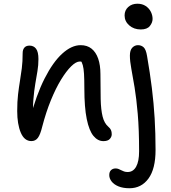

<svg xmlns="http://www.w3.org/2000/svg" viewBox="-20 -742 910 1022"><path d="M530.4 9.2Q500.4 9.2 477.4 -18.6Q454.4 -46.4 441.7 -108.5Q429 -170.6 429 -271.8Q429 -319.8 427.2 -349Q425.4 -378.2 420.7 -394.9Q416 -411.6 408.2 -421.9Q400.4 -432.2 387.8 -443Q408.4 -444.4 422.5 -438.5Q436.6 -432.6 444 -418.5Q451.4 -404.4 451.6 -380.2Q438.2 -400.8 428.5 -407.7Q418.8 -414.6 404.8 -414.6Q385 -414.6 359 -389.2Q333 -363.8 304.9 -317.9Q276.8 -272 250.9 -208.6Q225 -145.2 205.2 -69.4Q194.6 -25.4 181.6 -8.2Q168.6 9 147.2 9Q109.6 9 90.6 -36Q71.6 -81 71.6 -151Q71.6 -201.6 76.1 -239.6Q80.6 -277.6 86.1 -310.6Q91.6 -343.6 96.1 -378.8Q100.6 -414 100.6 -459.4Q100.6 -478 109.9 -488.6Q119.2 -499.2 137 -499.2Q159.6 -499.2 172.1 -482.4Q184.6 -465.6 184.6 -427.6Q184.6 -394.8 179.4 -363.9Q174.2 -333 168 -296.9Q161.8 -260.8 157.8 -213.6Q153.8 -166.4 157 -102L138.8 -106.8Q172.8 -236.2 217.3 -323.9Q261.8 -411.6 311.4 -456.6Q361 -501.6 409.2 -501.6Q444 -501.6 467.3 -483Q490.6 -464.4 502.6 -429.9Q514.6 -395.4 514.6 -347.6Q514.6 -270 515.9 -214Q517.2 -158 526.1 -122Q535 -86 556.6 -67.4Q566.8 -58.8 570.8 -49.6Q574.8 -40.4 574.8 -27.4Q574.8 -13.6 564.3 -2.2Q553.8 9.2 530.4 9.2ZM669 260Q635.2 260 611.1 250.2Q587 240.4 574.3 224.2Q561.6 208 561.6 190Q561.6 172.6 571.1 163.6Q580.6 154.6 595.4 154.6Q603.8 154.6 611.1 157.5Q618.4 160.4 625.3 164.1Q632.2 167.8 640.4 170.7Q648.6 173.6 659.6 173.6Q688.6 173.6 704.5 145.5Q720.4 117.4 720.4 63.4Q720.4 -52.4 713.2 -135.7Q706 -219 696.3 -277.3Q686.6 -335.6 679 -376.1Q671.4 -416.6 671.4 -446Q671.4 -475 684.2 -488.3Q697 -501.6 714.4 -501.6Q732 -501.6 744.5 -490.3Q757 -479 762.8 -443.6Q778.4 -353.8 788.4 -273.2Q798.4 -192.6 803.2 -112.3Q808 -32 808 56Q808 157 770.2 208.5Q732.4 260 669 260ZM729.4 -585.2Q692.6 -585.2 667.9 -606.9Q643.2 -628.6 643.2 -659.8Q643.2 -687.2 662.5 -704.7Q681.8 -722.2 711.4 -722.2Q737 -722.2 755.2 -710.2Q773.4 -698.2 782.8 -679.6Q792.2 -661 792.2 -641.2Q792.2 -622 777.7 -603.6Q763.2 -585.2 729.4 -585.2Z"/></svg>

Font: Shantell Sans Light
Style: Regular
Weight: 300
Designer: Stephen Nixon, Anya Danilova, Shantell Martin
Foundry: Arrow Type
Version: Version 1.011;[c5ecc13dd]